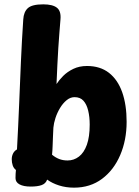

<svg xmlns="http://www.w3.org/2000/svg" viewBox="-20 -855 639 884"><path d="M87.1 -765.6Q89.1 -800 108.2 -817.5Q127.3 -835 179.2 -835Q222.3 -835 242.1 -819.4Q261.8 -803.9 258.4 -765.6Q256 -735.9 253.4 -702.9Q250.8 -669.9 248.4 -633.2Q246 -596.4 244.1 -555.3Q242.2 -514.1 240.2 -468.1Q252 -486.3 270.9 -505.4Q289.8 -524.4 317.4 -537.8Q345 -551.2 380.6 -551.2Q441.2 -551.2 481.8 -519.6Q522.3 -487.9 542.7 -430.1Q563 -372.3 563 -294Q563 -209.9 533.4 -140.9Q503.9 -72 449.7 -31.5Q395.4 9 320.6 9Q283.7 9 251.8 -1.2Q220 -11.3 197.1 -28.1Q190.6 -9.6 171.7 -2.8Q152.8 4 121.1 4Q88.6 4 70 -6Q51.4 -16 51.4 -35Q51.4 -43.3 51.9 -54.9Q52.4 -66.4 53.4 -72.4Q42.9 -80.4 38.5 -93.5Q34.1 -106.6 34.1 -121.7Q34.1 -135.9 40 -148Q45.9 -160.1 58.2 -167.1Q64.2 -278.1 68.2 -376.6Q72.2 -475.1 76.3 -570.4Q80.4 -665.8 87.1 -765.6ZM219.6 -142.7Q235.6 -129.3 252.8 -122.8Q270 -116.2 291.2 -116.2Q320.1 -116.2 343.3 -133.9Q366.6 -151.6 379.8 -188.1Q393 -224.7 393 -281.2Q393 -316.9 386 -345.8Q379 -374.7 364.2 -391.2Q349.3 -407.7 323.3 -407.7Q303.9 -407.7 286.8 -393.7Q269.7 -379.8 256.5 -357.9Q243.3 -336 235.4 -311.9Q227.6 -287.8 225.8 -267.2Q224.8 -245.7 223.8 -224Q222.8 -202.3 222.2 -182.2Q221.6 -162 219.6 -142.7Z"/></svg>

Font: Playpen Sans
Style: Regular
Weight: 400
Designer: Laura Meseguer, Veronika Burian, José Scaglione, Kostas Bartsokas, Vera Evstafieva, Tom Grace, Yorlmar Campos
Foundry: TypeTogether
Version: Version 2.000